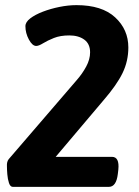

<svg xmlns="http://www.w3.org/2000/svg" viewBox="-20 -728 543 748"><path d="M30 0Q20 0 15 -15Q10 -30 8.5 -49Q7 -68 7 -81Q6 -98 14 -108L279 -416Q301 -441 316 -469Q331 -497 331 -524Q331 -557 308.5 -573.5Q286 -590 250 -590Q215 -590 190 -580Q165 -570 148 -559.5Q131 -549 121 -549Q106 -549 92.5 -574Q79 -599 79 -626Q79 -642 98 -656.5Q117 -671 147 -682.5Q177 -694 211.5 -701Q246 -708 278 -708Q377 -708 428.5 -660.5Q480 -613 480 -543Q480 -490 457.5 -443.5Q435 -397 383 -337L197 -117H416Q446 -117 441 -67L439 -50Q433 0 404 0Z"/></svg>

Font: Asap Semi Condensed Semi Condensed Regular
Style: Bold Italic
Weight: 700
Width: 4
Italic angle: -6°
Designer: Pablo Cosgaya
Foundry: Omnibus-Type
Version: Version 3.001; ttfautohint (v1.8.4.7-5d5b)